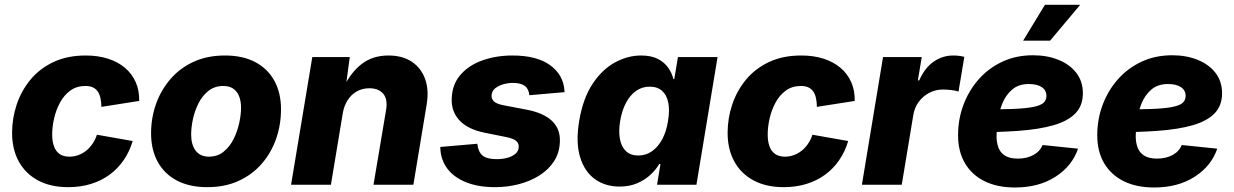

<svg xmlns="http://www.w3.org/2000/svg" viewBox="-20 -790 5277 821"><path d="M271.5 10.3Q196.3 10.3 142.6 -18.6Q88.9 -47.4 60.3 -99.6Q31.7 -151.9 31.7 -221.7Q31.7 -284.2 51.5 -343.3Q71.3 -402.3 110.6 -449.7Q149.9 -497.1 209 -524.9Q268.1 -552.7 346.7 -552.7Q399.4 -552.7 441.9 -539.1Q484.4 -525.4 514.4 -500Q544.4 -474.6 560.3 -438.7Q576.2 -402.8 575.2 -358.4L413.6 -333Q413.1 -354.5 409.4 -371.1Q405.8 -387.7 397.7 -399.2Q389.6 -410.6 376.7 -416.5Q363.8 -422.4 345.2 -422.4Q307.6 -422.4 280.5 -402.6Q253.4 -382.8 236.3 -350.8Q219.2 -318.8 211.2 -283Q203.1 -247.1 203.1 -214.8Q203.1 -185.5 210.9 -164.1Q218.8 -142.6 235.1 -131.3Q251.5 -120.1 277.3 -120.1Q296.4 -120.1 314.2 -126.5Q332 -132.8 347.4 -144.8Q362.8 -156.7 375 -174.3Q387.2 -191.9 394.5 -213.9L547.4 -187Q533.7 -141.1 508.5 -104.7Q483.4 -68.4 448.2 -42.7Q413.1 -17.1 368.7 -3.4Q324.2 10.3 271.5 10.3Z M866.7 10.3Q789.6 10.3 735.8 -18.3Q682.1 -46.9 654.1 -98.6Q626 -150.4 626 -219.7Q626 -285.6 647.2 -345.5Q668.5 -405.3 709 -452.1Q749.5 -499 808.1 -525.9Q866.7 -552.7 941.9 -552.7Q1018.6 -552.7 1072 -524.2Q1125.5 -495.6 1153.6 -443.8Q1181.6 -392.1 1181.6 -322.8Q1181.6 -256.8 1160.9 -197Q1140.1 -137.2 1099.6 -90.3Q1059.1 -43.5 1000.5 -16.6Q941.9 10.3 866.7 10.3ZM873 -120.1Q910.2 -120.1 936.3 -141.4Q962.4 -162.6 978.8 -195.3Q995.1 -228 1002.9 -263.9Q1010.7 -299.8 1010.7 -329.6Q1010.7 -358.4 1002 -379.4Q993.2 -400.4 976.6 -411.4Q960 -422.4 935.1 -422.4Q897.9 -422.4 871.6 -401.6Q845.2 -380.9 828.9 -348.4Q812.5 -315.9 804.9 -280.3Q797.4 -244.6 797.4 -214.8Q797.4 -170.9 816.9 -145.5Q836.4 -120.1 873 -120.1Z M1445.8 -306.2 1395 0H1224.6L1315.4 -545.9H1475.6L1457 -408.2L1447.8 -413.6Q1478.5 -478.5 1525.6 -515.6Q1572.8 -552.7 1641.1 -552.7Q1700.7 -552.7 1741 -525.9Q1781.2 -499 1798.1 -451.4Q1814.9 -403.8 1804.2 -341.8L1747.6 0H1577.1L1630.9 -319.8Q1638.7 -366.2 1618.4 -389.4Q1598.1 -412.6 1559.6 -412.6Q1529.8 -412.6 1506.1 -399.4Q1482.4 -386.2 1466.8 -362.1Q1451.2 -337.9 1445.8 -306.2Z M2096.2 10.3Q2025.4 10.3 1973.4 -10.5Q1921.4 -31.2 1893.1 -68.6Q1864.7 -106 1862.8 -156.7Q1862.8 -158.2 1862.8 -159.4Q1862.8 -160.6 1862.8 -161.6L2021 -175.3Q2024.9 -140.1 2043.5 -124.8Q2062 -109.4 2105 -109.4Q2126.5 -109.4 2147.7 -114.7Q2168.9 -120.1 2183.1 -131.6Q2197.3 -143.1 2198.2 -161.1Q2199.2 -177.2 2186.8 -187.7Q2174.3 -198.2 2143.6 -204.1L2051.3 -222.7Q1980 -237.3 1944.6 -275.4Q1909.2 -313.5 1911.6 -368.7Q1913.6 -429.7 1949.5 -470.7Q1985.4 -511.7 2043.9 -532.2Q2102.5 -552.7 2171.4 -552.7Q2274.9 -552.7 2332 -511.5Q2389.2 -470.2 2393.6 -402.3Q2393.6 -400.9 2393.8 -399.2Q2394 -397.5 2394.5 -396L2243.7 -382.8Q2240.7 -410.6 2223.6 -423.1Q2206.5 -435.5 2172.9 -435.5Q2152.8 -435.5 2132.3 -429.7Q2111.8 -423.8 2097.4 -412.4Q2083 -400.9 2082 -381.8Q2081.1 -367.7 2091.6 -356.9Q2102.1 -346.2 2131.3 -340.3L2232.9 -320.8Q2304.7 -307.1 2340.6 -272.7Q2376.5 -238.3 2374 -184.1Q2372.6 -137.2 2349.4 -101.1Q2326.2 -64.9 2286.9 -40Q2247.6 -15.1 2198.5 -2.4Q2149.4 10.3 2096.2 10.3Z M2629.4 7.8Q2568.8 7.8 2524.4 -23.7Q2480 -55.2 2460.7 -117.7Q2441.4 -180.2 2456.5 -272.5Q2472.7 -368.7 2513.4 -430.7Q2554.2 -492.7 2609.1 -522.7Q2664.1 -552.7 2721.2 -552.7Q2764.6 -552.7 2793 -538.1Q2821.3 -523.4 2837.4 -500.2Q2853.5 -477.1 2859.4 -452.1H2863.3L2878.9 -545.9H3048.3L2958 0H2789.6L2804.2 -88.4H2798.8Q2784.2 -63.5 2760 -41.5Q2735.8 -19.5 2703.4 -5.9Q2670.9 7.8 2629.4 7.8ZM2709.5 -125Q2742.2 -125 2768.3 -143.6Q2794.4 -162.1 2812 -195.1Q2829.6 -228 2836.4 -272.5Q2844.2 -317.9 2837.6 -350.8Q2831.1 -383.8 2811 -401.6Q2791 -419.4 2758.3 -419.4Q2725.1 -419.4 2699.5 -401.1Q2673.8 -382.8 2656.5 -349.9Q2639.2 -316.9 2631.8 -272.5Q2624.5 -228.5 2630.9 -195.1Q2637.2 -161.6 2657 -143.3Q2676.8 -125 2709.5 -125Z M3331.1 10.3Q3255.9 10.3 3202.1 -18.6Q3148.4 -47.4 3119.9 -99.6Q3091.3 -151.9 3091.3 -221.7Q3091.3 -284.2 3111.1 -343.3Q3130.9 -402.3 3170.2 -449.7Q3209.5 -497.1 3268.6 -524.9Q3327.6 -552.7 3406.2 -552.7Q3459 -552.7 3501.5 -539.1Q3543.9 -525.4 3574 -500Q3604 -474.6 3619.9 -438.7Q3635.7 -402.8 3634.8 -358.4L3473.1 -333Q3472.7 -354.5 3469 -371.1Q3465.3 -387.7 3457.3 -399.2Q3449.2 -410.6 3436.3 -416.5Q3423.3 -422.4 3404.8 -422.4Q3367.2 -422.4 3340.1 -402.6Q3313 -382.8 3295.9 -350.8Q3278.8 -318.8 3270.8 -283Q3262.7 -247.1 3262.7 -214.8Q3262.7 -185.5 3270.5 -164.1Q3278.3 -142.6 3294.7 -131.3Q3311 -120.1 3336.9 -120.1Q3356 -120.1 3373.8 -126.5Q3391.6 -132.8 3407 -144.8Q3422.4 -156.7 3434.6 -174.3Q3446.8 -191.9 3454.1 -213.9L3606.9 -187Q3593.3 -141.1 3568.1 -104.7Q3543 -68.4 3507.8 -42.7Q3472.7 -17.1 3428.2 -3.4Q3383.8 10.3 3331.1 10.3Z M3665.5 0 3755.9 -545.9H3921.4L3904.8 -446.3H3910.6Q3934.6 -500.5 3972.7 -526.6Q4010.7 -552.7 4055.7 -552.7Q4067.9 -552.7 4080.3 -551.3Q4092.8 -549.8 4103.5 -546.9L4078.6 -398.4Q4066.9 -402.8 4047.4 -405Q4027.8 -407.2 4012.2 -407.2Q3981 -407.2 3954.1 -393.3Q3927.2 -379.4 3908.9 -355Q3890.6 -330.6 3885.3 -297.9L3835.9 0Z M4319.8 11.7Q4244.6 11.7 4190.2 -15.1Q4135.7 -42 4106.2 -92Q4076.7 -142.1 4076.7 -211.9Q4076.7 -279.8 4099.6 -341.3Q4122.6 -402.8 4164.8 -450.7Q4207 -498.5 4265.9 -526.1Q4324.7 -553.7 4397.5 -553.7Q4457 -553.7 4505.4 -534.4Q4553.7 -515.1 4582 -478.8Q4610.4 -442.4 4610.4 -391.1Q4610.4 -337.9 4578.1 -304.9Q4545.9 -272 4484.4 -254.4Q4422.9 -236.8 4335 -230.5Q4247.1 -224.1 4135.7 -224.1L4152.3 -321.8Q4247.6 -321.8 4307.1 -324Q4366.7 -326.2 4398.7 -332.8Q4430.7 -339.4 4442.6 -350.8Q4454.6 -362.3 4454.6 -379.9Q4454.6 -403.8 4434.8 -417.2Q4415 -430.7 4379.4 -430.7Q4335 -430.7 4307.4 -406.5Q4279.8 -382.3 4265.6 -346.4Q4251.5 -310.5 4246.3 -272.9Q4241.2 -235.4 4241.2 -208Q4241.2 -180.7 4249.3 -158.9Q4257.3 -137.2 4277.3 -124.5Q4297.4 -111.8 4332.5 -111.8Q4370.1 -111.8 4398.4 -127Q4426.8 -142.1 4438 -169.9L4589.8 -154.3Q4564.5 -80.1 4493.2 -34.2Q4421.9 11.7 4319.8 11.7ZM4355 -616.2 4448.2 -769.5H4599.1L4470.2 -616.2Z M4915 11.7Q4839.8 11.7 4785.4 -15.1Q4731 -42 4701.4 -92Q4671.9 -142.1 4671.9 -211.9Q4671.9 -279.8 4694.8 -341.3Q4717.8 -402.8 4760 -450.7Q4802.2 -498.5 4861.1 -526.1Q4919.9 -553.7 4992.7 -553.7Q5052.2 -553.7 5100.6 -534.4Q5148.9 -515.1 5177.2 -478.8Q5205.6 -442.4 5205.6 -391.1Q5205.6 -337.9 5173.3 -304.9Q5141.1 -272 5079.6 -254.4Q5018.1 -236.8 4930.2 -230.5Q4842.3 -224.1 4731 -224.1L4747.6 -321.8Q4842.8 -321.8 4902.3 -324Q4961.9 -326.2 4993.9 -332.8Q5025.9 -339.4 5037.8 -350.8Q5049.8 -362.3 5049.8 -379.9Q5049.8 -403.8 5030 -417.2Q5010.3 -430.7 4974.6 -430.7Q4930.2 -430.7 4902.6 -406.5Q4875 -382.3 4860.8 -346.4Q4846.7 -310.5 4841.6 -272.9Q4836.4 -235.4 4836.4 -208Q4836.4 -180.7 4844.5 -158.9Q4852.5 -137.2 4872.6 -124.5Q4892.6 -111.8 4927.7 -111.8Q4965.3 -111.8 4993.7 -127Q5022 -142.1 5033.2 -169.9L5185.1 -154.3Q5159.7 -80.1 5088.4 -34.2Q5017.1 11.7 4915 11.7Z"/></svg>

Font: Inter ExtraBold
Style: Italic
Weight: 800
Italic angle: -9.3988°
Designer: Rasmus Andersson
Foundry: rsms
Version: Version 4.001;git-66647c0bb